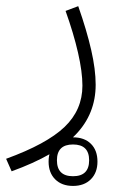

<svg xmlns="http://www.w3.org/2000/svg" viewBox="-103 -300 399 629"><path d="M136.2 149.9Q173.3 149.9 194.8 171.1Q216.3 192.4 216.3 229.5Q216.3 265.6 194.6 287.4Q172.9 309.1 136.2 309.1Q99.6 309.1 77.9 287.6Q56.2 266.1 56.2 229.5Q56.2 192.9 78.1 171.4Q100.1 149.9 136.2 149.9ZM136.2 173.3Q83.5 173.3 83.5 225.1Q83.5 277.3 136.2 277.3Q189 277.3 189 225.1Q189 173.3 136.2 173.3ZM111.8 -264.2 153.3 -279.8Q181.2 -200.2 195.8 -136.2Q210.4 -72.3 210.4 -22.5Q210.4 73.2 144.8 141.1Q79.1 209 -64.9 261.2L-83 220.2Q49.8 171.9 108.4 116Q167 60.1 167 -19.5Q167 -64.5 152.6 -127.4Q138.2 -190.4 111.8 -264.2Z"/></svg>

Font: Estedad-FD ExtraLight
Style: Regular
Weight: 200
Designer: Amin Abedi
Version: Version 7.3